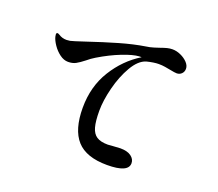

<svg xmlns="http://www.w3.org/2000/svg" viewBox="-124 -921 1247 1098"><g transform="rotate(20 500.0 -372.0)"><path d="M860 -668Q860 -650 848 -638Q836 -626 818 -626Q807 -626 777 -632Q762 -635 743.5 -638Q725 -641 705 -641Q676 -641 632 -630Q587 -616 551.5 -555Q516 -494 496 -415Q476 -336 476 -274Q476 -210 486 -174.5Q496 -139 520 -123.5Q544 -108 588 -108L613 -110Q658 -113 663 -113Q706 -113 729 -96Q752 -79 752 -54Q752 3 623 3Q496 3 438.5 -61Q381 -125 381 -258Q381 -387 442.5 -486.5Q504 -586 599 -644H585Q548 -642 484 -617Q420 -592 352 -551Q327 -536 306 -518Q278 -496 258.5 -485.5Q239 -475 212 -475Q186 -475 161 -493.5Q136 -512 118 -538.5Q100 -565 95 -586Q93 -598 93 -600Q93 -604 95 -606.5Q97 -609 100 -609Q105 -609 113 -604Q134 -590 161 -590Q170 -590 182 -592Q197 -595 266 -618Q364 -651 447 -675Q530 -699 600 -710Q624 -713 647.5 -720.5Q671 -728 677 -730Q702 -739 718 -743Q734 -747 750 -747Q775 -747 800.5 -735.5Q826 -724 843 -706Q860 -688 860 -668Z"/></g></svg>

Font: Shippori Mincho
Style: Bold
Weight: 700
Designer: FONTDASU
Foundry: FONTDASU / Google Inc. / but / Adobe
Version: Version 3.110; ttfautohint (v1.8.3)